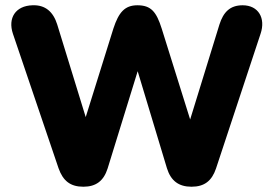

<svg xmlns="http://www.w3.org/2000/svg" viewBox="-20 -699 1038 728"><path d="M296 9C344 9 373 -13 388 -60L502 -429L613 -61C628 -13 658 9 706 9C755 9 783 -13 799 -60L968 -571C988 -630 960 -679 900 -679C852 -679 827 -653 812 -606L701 -246L593 -591C573 -654 553 -679 501 -679C453 -679 430 -652 410 -591L305 -255L197 -606C182 -654 152 -681 103 -679C39 -677 9 -631 29 -571L202 -61C219 -13 247 9 296 9Z"/></svg>

Font: SN Pro Heavy
Style: Regular
Weight: 800
Designer: Tobias Whetton
Foundry: Supernotes
Version: Version 1.001;Glyphs 3.2 (3249)